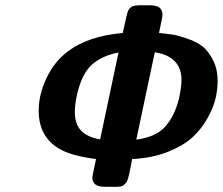

<svg xmlns="http://www.w3.org/2000/svg" viewBox="-20 -714 852 734"><path d="M127.9 -291Q127.9 -353 158 -416Q188 -479 240.2 -518.1Q317.4 -576.2 449.2 -587.9Q466.3 -668.9 471.2 -675.8Q474.1 -680.7 483.9 -689Q498 -693.8 513.2 -693.8H554.2Q601.1 -693.8 601.1 -658.2Q601.1 -648.4 587.9 -587.9Q620.1 -585 641.1 -581.5Q662.1 -578.1 698 -565.7Q733.9 -553.2 755.9 -535.2Q777.8 -517.1 794.9 -483.2Q812 -449.2 812 -403.8Q812 -373 804.4 -339.1Q796.9 -305.2 774.4 -264.2Q752 -223.1 717.5 -190.7Q683.1 -158.2 623 -134Q563 -109.9 485.8 -106L484.9 -105Q482.9 -93.8 479.5 -76.4Q476.1 -59.1 474.6 -52Q473.1 -44.9 470 -33.4Q466.8 -22 463.9 -18.1Q460.9 -14.2 455.6 -8.5Q450.2 -2.9 443.1 -1.5Q436 0 425.8 0H378.9Q333 0 333 -36.1Q333 -41 347.2 -106Q252 -118.2 207 -145Q127.9 -190.9 127.9 -291ZM266.1 -286.1Q266.1 -240.2 289.6 -215.1Q313 -189.9 362.8 -181.2L433.1 -513.2Q369.1 -501 331.1 -466.6Q293 -432.1 274.9 -354Q266.1 -314.9 266.1 -286.1ZM501 -180.2Q576.2 -189.9 612.1 -230.5Q647.9 -271 664.1 -336.9Q673.8 -380.9 673.8 -408.2Q673.8 -498 571.8 -514.2Z"/></svg>

Font: CMU Sans Serif
Style: BoldOblique
Weight: 700
Italic angle: -12°
Version: Version 0.7.0